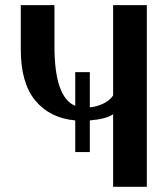

<svg xmlns="http://www.w3.org/2000/svg" viewBox="-20 -720 649 740"><path d="M270 -441.9H326.2V-306.2Q353 -308.6 378.7 -321Q404.3 -333.5 416 -352.1V-700.2H545.9V0H416V-279.8Q390.1 -261.2 326.2 -255.9V-133.8H270V-255.9Q172.4 -264.6 116.2 -332.3Q60.1 -399.9 60.1 -529.8V-700.2H189.9V-542Q189.9 -344.7 270 -312Z"/></svg>

Font: Pfennig
Style: Bold
Weight: 700
Version: Version 20120410 ; ttfautohint (v0.8)